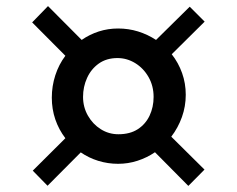

<svg xmlns="http://www.w3.org/2000/svg" viewBox="-20 -693 778 630"><path d="M194.5 -239.5Q173 -267.5 161.5 -301.2Q150 -335 150 -372.5Q150 -410.5 161.5 -446Q173 -481.5 194.5 -510L85.5 -619.5L137.5 -673L248 -562Q274 -580 304.2 -589.8Q334.5 -599.5 367.5 -599.5Q401.5 -599.5 433 -589.8Q464.5 -580 492 -562L602.5 -671L651.5 -622L543.5 -515Q565.5 -487 577.5 -453.2Q589.5 -419.5 589.5 -382Q589.5 -344 577 -309Q564.5 -274 542 -244.5L651 -136.5L598 -83L488.5 -193.5Q462 -175.5 431.2 -165.5Q400.5 -155.5 367.5 -155.5Q334 -155.5 302.5 -165.2Q271 -175 245 -193L136 -83.5L87.5 -133ZM368.5 -252.5Q406.5 -252.5 432 -269Q457.5 -285.5 470.8 -313.5Q484 -341.5 484 -375Q484 -411 467.5 -440Q451 -469 423.8 -485.8Q396.5 -502.5 365.5 -502.5Q329.5 -502.5 304.2 -484.5Q279 -466.5 265.8 -437.5Q252.5 -408.5 252.5 -375Q252.5 -341.5 268.5 -313.5Q284.5 -285.5 310.8 -269Q337 -252.5 368.5 -252.5Z"/></svg>

Font: Merriweather 60pt
Style: Bold
Weight: 700
Version: Version 2.100